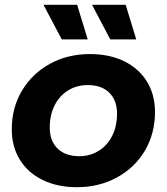

<svg xmlns="http://www.w3.org/2000/svg" viewBox="-20 -771 694 799"><path d="M29 -233Q29 -322 71 -393Q113 -464 187 -505Q261 -546 354 -546Q436 -546 497 -516Q558 -486 591.5 -431.5Q625 -377 625 -305Q625 -216 583.5 -145Q542 -74 467.5 -33Q393 8 300 8Q219 8 157.5 -22Q96 -52 62.5 -106.5Q29 -161 29 -233ZM467 -298Q467 -353 435 -385Q403 -417 345 -417Q299 -417 263 -394.5Q227 -372 207 -332Q187 -292 187 -240Q187 -185 219.5 -153Q252 -121 310 -121Q355 -121 391 -143.5Q427 -166 447 -206Q467 -246 467 -298ZM161 -751H301L345 -607H237ZM363 -751H503L547 -607H439Z"/></svg>

Font: Idrija
Style: Bold Italic
Weight: 700
Italic angle: -11.3°
Designer: Julieta Ulanovsky
Foundry: Julieta Ulanovsky
Version: Version 7.200